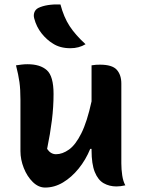

<svg xmlns="http://www.w3.org/2000/svg" viewBox="-20 -834 640 864"><path d="M104 -545Q161 -545 191 -518Q221 -491 221 -411Q221 -353 213.5 -292.5Q206 -232 192 -164Q208 -140 232 -140Q261 -140 290.5 -161Q320 -182 346 -234Q372 -286 392 -378V-540Q404 -542 412 -542.5Q420 -543 430 -543Q485 -543 505.5 -520Q526 -497 526 -458V-99Q526 -72 530 -45Q534 -18 544 0Q522 5 504 5Q472 5 446.5 -9.5Q421 -24 406.5 -60Q392 -96 392 -158V-164H386Q366 -115 334 -75.5Q302 -36 263.5 -13Q225 10 183 10Q153 10 127.5 -15Q102 -40 87 -78Q72 -116 72 -154V-386Q72 -432 67.5 -464.5Q63 -497 52 -540Q66 -542 78 -543.5Q90 -545 104 -545ZM252 -814Q267 -757 293 -717Q319 -677 365 -635Q335 -617 297 -617Q250 -617 218 -638Q190 -655 167 -684Q144 -713 134 -751Q130 -765 134.5 -778Q139 -791 152 -798Q189 -816 252 -814Z"/></svg>

Font: Recursive Sn Csl St
Style: Bold
Weight: 700
Version: Version 1.079;hotconv 1.0.112;makeotfexe 2.5.65598; ttfautoh